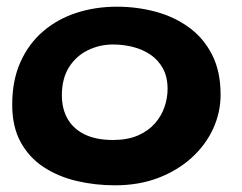

<svg xmlns="http://www.w3.org/2000/svg" viewBox="-20 -527 724 574"><path d="M324 27Q264 27 209 14Q154 1 110.5 -27.5Q67 -56 41.8 -102Q16.5 -148 16.5 -214Q16.5 -286.5 41 -341.2Q65.5 -396 108.5 -433Q151.5 -470 208.2 -488.5Q265 -507 329.5 -507Q389.5 -507 445.2 -492Q501 -477 544.8 -445.2Q588.5 -413.5 614 -363.5Q639.5 -313.5 639.5 -244Q639.5 -190.5 617 -141.8Q594.5 -93 552.5 -55Q510.5 -17 452.8 5Q395 27 324 27ZM317.5 -108.5Q361.5 -108.5 392.8 -122.2Q424 -136 443.5 -158.5Q463 -181 472 -207.8Q481 -234.5 481 -261Q481 -297 467 -322.5Q453 -348 429.5 -363.8Q406 -379.5 377 -386.8Q348 -394 318 -394Q278.5 -394 243.5 -377.2Q208.5 -360.5 186.8 -326.8Q165 -293 165 -242Q165 -200.5 182.8 -170.5Q200.5 -140.5 234.5 -124.5Q268.5 -108.5 317.5 -108.5Z"/></svg>

Font: Gluten Thin Medium
Style: Regular
Weight: 500
Version: Version 1.300